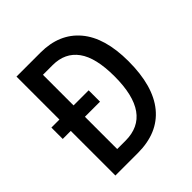

<svg xmlns="http://www.w3.org/2000/svg" viewBox="-194 -898 980 980"><g transform="rotate(-45 296.0 -408.0)"><path d="M253 -765Q388 -765 463.5 -676Q539 -587 539 -416Q539 -237 462.5 -144Q386 -51 241 -51H79V-373H21V-455H79V-765ZM251 -676H181V-455H290V-373H181V-140H241Q434 -140 434 -412Q434 -547 387 -611.5Q340 -676 251 -676Z"/></g></svg>

Font: Noto Sans Tamil UI Condensed Medium
Style: Regular
Weight: 500
Width: 3
Designer: Jelle Bosma - Monotype Design Team
Foundry: Monotype Imaging Inc.
Version: Version 2.004; ttfautohint (v1.8.4.7-5d5b)